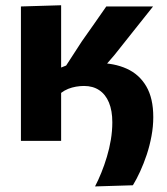

<svg xmlns="http://www.w3.org/2000/svg" viewBox="-20 -523 620 713"><path d="M332.9 169.3Q345 146.2 356.3 118.3Q367.6 90.5 376.9 59.4Q386.3 28.3 391.7 -4.2Q397.1 -36.8 397.1 -68.9Q397.1 -112 384.6 -142.2Q372.1 -172.4 348.5 -188.1Q325 -203.8 292.1 -203.8Q277.5 -203.8 262.4 -201.2Q247.4 -198.6 233.4 -193.1Q219.4 -187.5 207 -178.1Q207 -129.4 207 -87.8Q207 -46.3 207 0H57.7Q57.7 -53.7 57.7 -103.8Q57.7 -154 57.7 -216V-272.2Q57.7 -321.7 57.7 -359.4Q57.7 -397.1 57.7 -430.2Q57.7 -463.3 57.7 -499L207 -503.5Q207 -450.2 207 -398.4Q207 -346.6 207 -290.9V-272.2Q218 -276.9 229.7 -281.2Q241.5 -285.4 253.5 -288.9L267.7 -278Q279 -281.3 291.2 -283.7Q303.4 -286.1 316.1 -287.6Q328.8 -289.1 341.4 -289.1Q403.7 -289.1 450.4 -268Q497.1 -247 523.1 -202.6Q549.2 -158.3 549.2 -88.1Q549.2 -53 542.5 -17.4Q535.9 18.3 524.8 51.7Q513.6 85.1 500.3 114Q487 143 473.5 165ZM328.6 -230 212.2 -258.9 283.8 -369.3Q306.7 -401.6 329.5 -434.2Q352.3 -466.8 374.7 -499H548.4Q512.3 -453.7 476.8 -409.1Q441.2 -364.4 405.8 -319.7Z"/></svg>

Font: Commissioner Thin
Style: Regular
Weight: 100
Designer: Kostas Bartsokas
Foundry: Kostas Bartsokas
Version: Version 1.001;gftools[0.9.23]